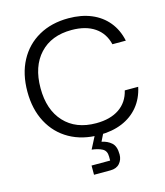

<svg xmlns="http://www.w3.org/2000/svg" viewBox="-130 -784 952 1105"><g transform="rotate(-15 346.0 -231.0)"><path d="M381.7 10Q280 10 204.2 -32.9Q128.3 -75.8 86.7 -154.2Q45 -232.5 45 -337.5Q45 -443.3 86.7 -521.2Q128.3 -599.2 204.2 -642.1Q280 -685 381.7 -685Q458.3 -685 517.5 -660.4Q576.7 -635.8 615.4 -588.8Q654.2 -541.7 668.3 -475H588.3Q572.5 -542.5 519.2 -578.8Q465.8 -615 381.7 -615Q260.8 -615 192.1 -540.8Q123.3 -466.7 123.3 -337.5Q123.3 -208.3 192.1 -134.2Q260.8 -60 381.7 -60Q465.8 -60 519.2 -96.2Q572.5 -132.5 588.3 -200H668.3Q654.2 -133.3 615.4 -86.2Q576.7 -39.2 517.5 -14.6Q458.3 10 381.7 10ZM291.7 223.3V168.3H402.5V144.2Q402.5 110 377.9 97.1Q353.3 84.2 315.8 80L370 -25H420L382.5 50.8Q416.7 57.5 440.4 78.3Q464.2 99.2 464.2 148.3Q464.2 179.2 445 201.2Q425.8 223.3 389.2 223.3Z"/></g></svg>

Font: Funnel Display Light Light
Style: Regular
Weight: 300
Version: Version 1.000